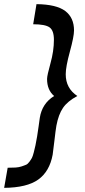

<svg xmlns="http://www.w3.org/2000/svg" viewBox="-83 -770 408 926"><path d="M171 -24Q156 57 101.5 96Q47 135 -63 136L-46 39Q-24 39 -8 38Q8 37 21.5 32.5Q35 28 43 24.5Q51 21 59 10Q67 -1 71 -8.5Q75 -16 80 -35.5Q85 -55 88 -69Q91 -83 96 -112Q99 -129 103 -159Q107 -189 109 -202Q120 -271 178 -307Q144 -336 144 -389Q144 -406 160.5 -465Q177 -524 177 -578Q177 -623 156 -638Q135 -653 77 -653L93 -750Q189 -749 231.5 -717Q274 -685 274 -623Q274 -594 254 -521Q234 -448 234 -412Q234 -344 290 -307Q243 -282 221 -250Q199 -218 189 -164Q185 -141 179.5 -92Q174 -43 171 -24Z"/></svg>

Font: Cabin
Style: SemiBold Italic
Weight: 600
Designer: Pablo Impallari
Foundry: Pablo Impallari. www.impallari.com Igino Marini. www.ikern.com
Version: Version 1.005